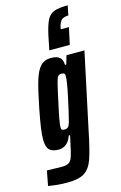

<svg xmlns="http://www.w3.org/2000/svg" viewBox="-182 -848 700 1115"><g transform="rotate(-15 168.0 -291.0)"><path d="M-36 196 -19 107 70 109Q99 109 113 100Q127 91 135 67Q143 43 155 -15Q156 -18 164 -56H156Q145 -23 124.5 -7.5Q104 8 80 8Q41 8 23.5 -9.5Q6 -27 6 -72Q6 -101 12 -143Q18 -185 32 -256Q53 -362 69.5 -415.5Q86 -469 109.5 -493.5Q133 -518 172 -518Q209 -518 225 -502.5Q241 -487 241 -458H249L264 -510H372L277 -64Q252 60 233.5 111.5Q215 163 181 184.5Q147 206 76 206Q22 206 -36 196ZM177 -132Q188 -172 208.5 -268Q229 -364 229 -391Q229 -405 224.5 -409.5Q220 -414 208 -414Q194 -414 187 -406Q180 -398 172 -366.5Q164 -335 147 -255Q122 -143 122 -115Q122 -103 126.5 -99.5Q131 -96 142 -96Q155 -96 163 -103Q171 -110 177 -132ZM346 -788 334 -730Q307 -730 293.5 -718.5Q280 -707 273 -676L271 -664H320L298 -563H175L192 -647Q206 -710 221 -738.5Q236 -767 263.5 -777.5Q291 -788 346 -788Z"/></g></svg>

Font: Saira Ultra Condensed ExtraBold
Style: Italic
Weight: 800
Width: 1
Italic angle: -12°
Designer: Hector Gatti with collaboration of the Omnibus-Type team
Foundry: Omnibus-Type
Version: Version 1.001; ttfautohint (v1.8)